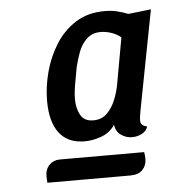

<svg xmlns="http://www.w3.org/2000/svg" viewBox="-43 -714 533 591"><g transform="rotate(-5 223.5 -418.5)"><path d="M206 -280Q154 -280 127.5 -314.5Q101 -349 101 -414Q101 -457 113 -502.5Q125 -548 149.5 -587Q174 -626 211.5 -650Q249 -674 301 -674Q321 -674 337 -670.5Q353 -667 374 -659L444 -667L385 -360Q384 -354 382.5 -345Q381 -336 381 -330Q381 -320 386 -315.5Q391 -311 401 -309Q397 -295 383 -287.5Q369 -280 352 -280Q333 -280 317.5 -291.5Q302 -303 300 -323Q285 -300 258.5 -290Q232 -280 206 -280ZM80 -163Q80 -168 79.5 -173Q79 -178 79 -183Q79 -205 92 -218Q105 -231 124 -231H385Q386 -225 386.5 -220Q387 -215 387 -210Q387 -190 374.5 -176.5Q362 -163 336 -163ZM238 -342Q264 -342 280.5 -358.5Q297 -375 307 -400Q317 -425 321 -450L346 -589Q333 -600 316 -605.5Q299 -611 284 -611Q257 -611 240 -594.5Q223 -578 214.5 -554.5Q206 -531 201 -510Q197 -489 192 -460.5Q187 -432 187 -412Q187 -383 198.5 -362.5Q210 -342 238 -342Z"/></g></svg>

Font: Sansita Swashed Light Light
Style: Regular
Weight: 300
Version: Version 1.003